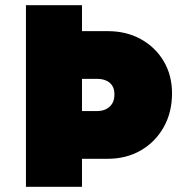

<svg xmlns="http://www.w3.org/2000/svg" viewBox="-20 -720 723 740"><path d="M80 0V-700H296V-600H395Q467 -600 523 -569Q579 -538 611 -484Q643 -430 643 -360Q643 -287 611 -230Q579 -173 523 -140.5Q467 -108 395 -108H296V0ZM296 -292H355Q374 -292 389 -299.5Q404 -307 412.5 -321Q421 -335 421 -356Q421 -377 412.5 -390Q404 -403 389 -409.5Q374 -416 355 -416H296Z"/></svg>

Font: Lexend Deca Black
Style: Regular
Weight: 900
Designer: Bonnie Shaver-Troup, Thomas Jockin
Foundry: Lexend
Version: Version 1.007